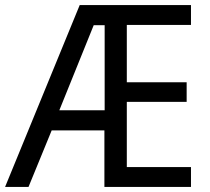

<svg xmlns="http://www.w3.org/2000/svg" viewBox="-21 -734 825 754"><path d="M729 0H389V-222H182L91 0H-1L292 -714H729V-636H477V-411H712V-334H477V-78H729ZM212 -301H390V-635H347Z"/></svg>

Font: Noto Sans Gurmukhi SemiCondensed
Style: Regular
Weight: 400
Width: 4
Designer: Jelle Bosma - Monotype Design Team
Foundry: Monotype Imaging Inc.
Version: Version 2.004; ttfautohint (v1.8.4.7-5d5b)